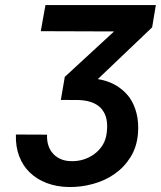

<svg xmlns="http://www.w3.org/2000/svg" viewBox="-20 -731 638 761"><path d="M432.1 -606.4 236.8 -426.3 221.2 -335 293.5 -334.5Q330.1 -333 355 -320.6Q379.9 -308.1 392.1 -285.6Q400.9 -270 403.6 -249.3Q406.2 -228.5 402.8 -203.1Q399.4 -176.3 386.5 -155.5Q373.5 -134.8 354 -120.6Q334.5 -106 310.3 -98.6Q286.1 -91.3 260.7 -92.3Q237.3 -92.8 219.2 -101.1Q201.2 -109.4 189.5 -123Q177.2 -136.7 171.4 -155.5Q165.5 -174.3 166.5 -197.3L43 -197.8Q41.5 -149.9 56.2 -111.6Q70.8 -73.2 98.6 -46.9Q126.5 -20 165.5 -5.4Q204.6 9.3 251.5 10.3Q300.8 11.2 348.6 -2Q396.5 -15.1 434.1 -41.5Q472.2 -67.9 497.3 -108.2Q522.5 -148.4 526.9 -202.1Q530.3 -244.1 521.5 -280.3Q512.7 -316.4 493.2 -344.7Q474.1 -370.1 446.8 -388.2Q419.4 -406.2 382.8 -414.6L367.7 -417.5L583 -622.6L597.7 -710.9H160.2L141.6 -607.4Z"/></svg>

Font: Roboto Mono SemiBold
Style: Italic
Weight: 600
Italic angle: -10°
Monospace: yes
Designer: Google
Version: Version 3.000